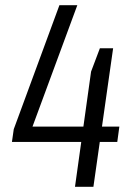

<svg xmlns="http://www.w3.org/2000/svg" viewBox="-20 -720 503 740"><path d="M33 -222 209 -700H278L89 -188L60 -232H440L432 -173H26ZM331 -444 365 -534H416L340 0H269Z"/></svg>

Font: Pathway Extreme Condensed Light
Style: Italic
Weight: 300
Width: 3
Italic angle: -8°
Version: Version 1.001;gftools[0.9.26]